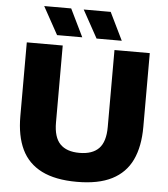

<svg xmlns="http://www.w3.org/2000/svg" viewBox="-62 -1005 936 1070"><g transform="rotate(5 406.0 -470.0)"><path d="M408 10Q287 10 210.5 -28.5Q134 -67 98.2 -142Q62.5 -217 62.5 -327.5V-740H263.5V-309.5Q263.5 -227 299.8 -189.5Q336 -152 408 -152Q480.5 -152 516.8 -189.5Q553 -227 553 -309.5V-740H750.5V-327.5Q750.5 -217 714.8 -142Q679 -67 603.5 -28.5Q528 10 408 10ZM448 -795 362.5 -950H513.5L589 -795ZM227 -795 141.5 -950H292.5L368 -795Z"/></g></svg>

Font: Encode Sans SemiExpanded ExtraBold
Style: Regular
Weight: 800
Width: 6
Designer: Multiple Designers
Foundry: Impallari Type
Version: Version 3.002